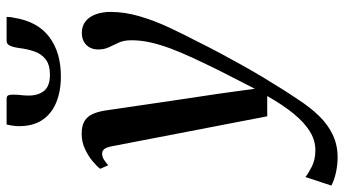

<svg xmlns="http://www.w3.org/2000/svg" viewBox="-300 -564 1068 596"><g transform="rotate(-90 234.0 -266.0)"><path d="M78.5 -450Q75 -469 69.5 -476Q64 -483 55 -483Q46.5 -483 38 -478.2Q29.5 -473.5 19 -464L8 -489Q15.5 -499 31.5 -512.5Q47.5 -526 69.5 -536.2Q91.5 -546.5 116.5 -546.5Q141.5 -546.5 156 -537.8Q170.5 -529 178 -512.5Q185.5 -496 189 -473Q195 -431.5 201.5 -387.8Q208 -344 214.5 -299Q221 -254 227.8 -209.2Q234.5 -164.5 241 -121.5L256.5 -9L312 -117.5Q334.5 -163 352 -200.8Q369.5 -238.5 381.8 -271.5Q394 -304.5 400.5 -334Q407 -363.5 407 -392Q407 -415.5 399.8 -431.2Q392.5 -447 385.5 -461.5Q378.5 -476 378.5 -495Q378.5 -518.5 392.8 -532.2Q407 -546 429.5 -546Q451.5 -546 466 -534.2Q480.5 -522.5 487.8 -502.2Q495 -482 495 -456.5Q495 -413.5 481.8 -367.8Q468.5 -322 447 -276Q425.5 -230 401.5 -184Q385 -150.5 366.8 -116.5Q348.5 -82.5 330 -49.2Q311.5 -16 292.8 15.2Q274 46.5 256.5 74.2Q239 102 223 125.5Q198.5 163.5 171.5 191Q144.5 218.5 113 233.2Q81.5 248 44 248Q19 248 -5 242.5Q-29 237 -44 228.5L-17.5 148Q-7.5 156.5 14.5 167.8Q36.5 179 66 179Q96 179 123.8 162Q151.5 145 178.8 111.8Q206 78.5 234 29.5H171ZM226 -779.5Q235 -779.5 237 -771.8Q239 -764 238 -752Q238 -744.5 236.8 -734.5Q235.5 -724.5 235.5 -716.5Q234 -685 248.5 -665Q263 -645 300 -645Q330.5 -645 347.5 -658Q364.5 -671 372.2 -693Q380 -715 383 -742Q385 -757 389.8 -768.2Q394.5 -779.5 405 -779.5H479.5Q479.5 -775.5 479.2 -770.8Q479 -766 477 -757Q465.5 -683.5 417.5 -647.2Q369.5 -611 295 -611Q248.5 -611 213 -625.8Q177.5 -640.5 158.2 -670.8Q139 -701 140.5 -747Q141 -755 142.2 -763.2Q143.5 -771.5 145.5 -779.5Z"/></g></svg>

Font: Merriweather 72pt Medium
Style: Italic
Weight: 500
Italic angle: -7.8°
Version: Version 2.101